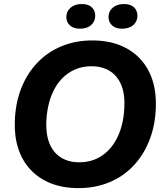

<svg xmlns="http://www.w3.org/2000/svg" viewBox="-20 -943 825 972"><path d="M377.6 9.3Q298 9.3 236.9 -15.1Q175.9 -39.6 134.4 -84.1Q92.9 -128.6 72.6 -190.6Q52.3 -252.7 55 -329Q58 -422.1 87.9 -497.1Q117.7 -572 169.9 -626.3Q222.1 -680.6 292.6 -709.4Q363 -738.3 447.4 -738.3Q526.3 -738.3 587.4 -713.9Q648.4 -689.4 689.9 -644.8Q731.4 -600.1 751.6 -538.1Q771.7 -476 769 -400Q766 -307.6 736.1 -232.3Q706.3 -157 654.4 -102.7Q602.6 -48.4 532.3 -19.6Q462 9.3 377.6 9.3ZM380.6 -121.4Q448.9 -121.4 499.4 -157Q549.9 -192.6 578.5 -256.6Q607.1 -320.6 609.7 -405.7Q611.7 -455.9 600.7 -493.4Q589.7 -530.9 567.7 -556.3Q545.7 -581.7 514.4 -594.6Q483 -607.6 443.6 -607.6Q376.3 -607.6 325.4 -572.1Q274.6 -536.7 246.1 -473.1Q217.6 -409.4 214.3 -323.3Q213 -272.9 224 -235.4Q235 -197.9 257.1 -172.4Q279.3 -147 310.5 -134.2Q341.7 -121.4 380.6 -121.4ZM597.7 -797.7Q565.7 -797.7 547.6 -814.3Q529.4 -830.9 529.4 -856.7Q529.4 -885.7 550.9 -904.1Q572.4 -922.6 607.4 -922.6Q640.9 -922.6 658.3 -906.1Q675.7 -889.7 675.7 -862.9Q675.7 -834.6 654.9 -816.1Q634.1 -797.7 597.7 -797.7ZM384.1 -797.7Q352.1 -797.7 334 -814.3Q315.9 -830.9 315.9 -856.7Q315.9 -885.7 337.4 -904.1Q358.9 -922.6 393.9 -922.6Q427.3 -922.6 444.7 -906.1Q462.1 -889.7 462.1 -862.9Q462.1 -834.6 441.4 -816.1Q420.6 -797.7 384.1 -797.7Z"/></svg>

Font: Mona Sans ExtraLight
Style: Italic
Weight: 200
Italic angle: -11.6951°
Designer: Deni Anggara
Foundry: GitHub
Version: Version 2.000